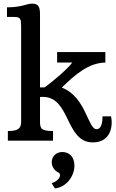

<svg xmlns="http://www.w3.org/2000/svg" viewBox="-20 -786 650 1073"><path d="M23.9 0H276.4V-53.7C210.9 -53.7 203.6 -67.4 203.6 -106V-244.1C209 -244.6 214.4 -244.6 219.2 -244.6C374.5 -244.6 344.2 9.8 498.5 9.8C601.6 9.8 611.8 -85.4 600.6 -135.7H553.2C552.7 -105.5 548.3 -64 519.5 -64C470.7 -64 460.9 -245.6 325.2 -296.4C401.9 -371.6 476.6 -434.6 568.8 -436.5V-495.1H299.3V-436.5H383.8C364.7 -407.7 280.8 -334 228.5 -297.4H203.6V-703.1C203.6 -743.2 197.8 -765.6 160.6 -765.6C126.5 -765.6 104 -745.1 19 -745.1V-691.4H58.6C97.7 -691.4 97.7 -677.2 98.1 -634.8V-106C98.1 -67.4 80.6 -53.7 23.9 -53.7ZM269 121.1C269 145 284.7 168.5 306.6 178.2C324.7 186 316.9 222.2 268.6 237.8L287.1 267.1C352.1 259.8 396 197.8 396 139.2C396 92.8 369.1 63.5 327.6 63.5C296.9 63.5 269 85.4 269 121.1Z"/></svg>

Font: Arbutus Slab
Style: Regular
Weight: 400
Designer: Karolina Lach
Foundry: Karolina Lach
Version: Version 1.001